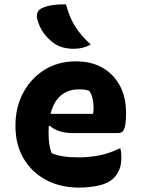

<svg xmlns="http://www.w3.org/2000/svg" viewBox="-20 -834 640 870"><path d="M324 -556Q395 -556 445.5 -526.5Q496 -497 523.5 -445Q551 -393 551 -325V-320Q551 -279 546 -260Q541 -241 533 -236Q525 -231 516 -231H308Q275 -231 248.5 -240Q222 -249 206 -264L201 -262Q200 -249 200 -234V-231Q200 -203 203.5 -180.5Q207 -158 214 -140Q237 -130 266.5 -125.5Q296 -121 339 -121Q386 -121 432.5 -130.5Q479 -140 520 -161H526Q528 -151 529 -141.5Q530 -132 530 -123Q530 -89 521 -66.5Q512 -44 495 -27Q471 -3 428 6.5Q385 16 338 16Q253 16 188 -19Q123 -54 86.5 -116.5Q50 -179 50 -263V-266Q50 -348 85 -413.5Q120 -479 181.5 -517.5Q243 -556 324 -556ZM336 -429Q289 -429 256 -401.5Q223 -374 209 -318H401Q403 -324 403.5 -331.5Q404 -339 404 -344Q404 -364 400 -384.5Q396 -405 385 -422Q374 -426 364.5 -427.5Q355 -429 336 -429ZM279 -814Q295 -755 320 -715Q345 -675 391 -632Q357 -613 315 -613Q263 -613 229 -635Q203 -652 181 -680Q159 -708 149 -747Q145 -762 149.5 -775.5Q154 -789 168 -796Q187 -806 216 -810.5Q245 -815 279 -814Z"/></svg>

Font: Recursive Mn Csl St XBd
Style: Regular
Weight: 800
Monospace: yes
Version: Version 1.079;hotconv 1.0.112;makeotfexe 2.5.65598; ttfautoh